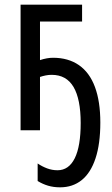

<svg xmlns="http://www.w3.org/2000/svg" viewBox="-20 -557 481 821"><path d="M331 -537V-465H151V-300Q166 -305 180 -307.5Q194 -310 207 -310Q272 -310 317.5 -278.5Q363 -247 386 -185Q409 -123 409 -33Q409 58 388.5 120Q368 182 329.5 213Q291 244 237 244Q209 244 185.5 237Q162 230 141 217V142Q160 155 181.5 163Q203 171 226 171Q274 171 299.5 120Q325 69 325 -31Q325 -133 294.5 -185Q264 -237 201 -237Q188 -237 175.5 -234.5Q163 -232 151 -228V0H68V-537Z"/></svg>

Font: Noto Sans Display Condensed
Style: Regular
Weight: 400
Width: 3
Designer: Monotype Design Team
Foundry: Monotype Imaging Inc.
Version: Version 2.003